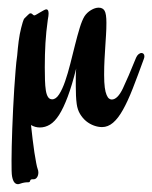

<svg xmlns="http://www.w3.org/2000/svg" viewBox="-20 -322 393 496"><path d="M351.6 -169.9Q335.9 -126.5 323 -93.5Q310.1 -60.5 297.6 -38.3Q285.2 -16.1 272 -4.9Q258.8 6.3 243.7 6.3Q233.4 6.3 222.7 2.4Q211.9 -1.5 202.6 -9Q193.4 -16.6 186.8 -27.6Q180.2 -38.6 178.2 -53.2Q176.8 -63.5 176.3 -75Q175.8 -86.4 175.8 -98.6Q175.8 -111.3 175.8 -123Q175.8 -134.8 176.8 -145Q166 -101.6 155 -72.3Q144 -43 132.8 -25.4Q121.6 -7.8 109.1 -0.2Q96.7 7.3 83 7.3Q70.8 7.3 60.1 1Q62 18.6 64.2 37.1Q66.4 55.7 68.8 71.5Q71.3 87.4 73.5 98.9Q75.7 110.4 77.1 113.8Q78.1 116.2 78.6 118.7Q79.1 121.1 79.1 123.5Q79.1 130.9 75.7 136Q72.3 141.1 66.9 141.1H64Q58.6 141.1 57.9 145Q57.1 148.9 53.2 148.9H52.2Q46.9 148.9 42.5 149.7Q38.1 150.4 31.2 152.8Q28.3 153.8 26.4 153.8Q21 153.8 17.1 149.2Q13.2 144.5 11.2 133.8Q10.3 129.4 10 118.7Q9.8 107.9 9.8 92.3Q9.8 77.6 10.3 56.2Q10.7 34.7 11.7 10Q12.7 -14.6 13.9 -41.3Q15.1 -67.9 16.8 -93Q18.6 -118.2 20.3 -140.4Q22 -162.6 24.4 -178.7Q25.9 -197.3 28.3 -216.1Q30.8 -234.9 34.7 -250Q36.1 -255.9 38.6 -264.2Q41 -272.5 43.5 -274.9Q48.8 -279.8 52.5 -283.7Q56.2 -287.6 58.6 -287.6Q62 -287.6 64.2 -284.9Q66.4 -282.2 68.8 -282.2Q70.3 -282.2 74.5 -284.7Q78.6 -287.1 83.5 -290Q88.4 -293 93 -295.4Q97.7 -297.9 99.6 -297.9Q105.5 -297.9 105.5 -287.1Q105.5 -284.2 105 -280.3Q104.5 -276.4 103.5 -271Q99.1 -239.7 97.4 -210.7Q95.7 -181.6 95.7 -148.4Q95.7 -129.9 96.2 -114.7Q96.7 -99.6 98.4 -88.6Q100.1 -77.6 104 -71.5Q107.9 -65.4 114.7 -65.4Q124.5 -65.4 132.8 -78.4Q141.1 -91.3 148.2 -111.8Q155.3 -132.3 161.6 -157.2Q168 -182.1 173.8 -205.8Q179.7 -229.5 185.8 -249.5Q191.9 -269.5 198.2 -279.8Q204.6 -289.6 215.1 -295.9Q225.6 -302.2 234.9 -302.2Q245.6 -302.2 250.2 -294.2Q254.9 -286.1 254.9 -263.2Q254.9 -246.6 253.9 -231.9Q252.9 -217.3 252 -201.7Q251 -186 250 -168.2Q249 -150.4 249 -128.4Q249 -108.4 250.7 -95.9Q252.4 -83.5 255.4 -76.7Q258.3 -69.8 261.7 -67.4Q265.1 -64.9 268.6 -64.9Q283.7 -64.9 297.4 -93.5Q311 -122.1 331.5 -172.9Q334 -178.7 337.9 -181.9Q341.8 -185.1 345.7 -185.1Q348.6 -185.1 350.8 -182.9Q353 -180.7 353 -176.8Q353 -173.3 351.6 -169.9Z"/></svg>

Font: Engagement
Style: Regular
Weight: 400
Designer: Astigmatic (AOETI)
Foundry: Astigmatic (AOETI)
Version: Version 1.000